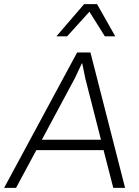

<svg xmlns="http://www.w3.org/2000/svg" viewBox="-41 -916 680 936"><path d="M-21 0 335 -660.2H399.9L568.8 0H511.2L463.9 -184.1H136.2L37.1 0ZM163.1 -234.9H451.2L375 -533.2L359.9 -606.9H357.9L324.2 -535.2ZM233.9 -738.8 369.1 -896H432.1L521 -738.8H470.2L395 -858.9L286.1 -738.8Z"/></svg>

Font: Human Sans Light
Style: Italic
Weight: 300
Italic angle: -8°
Designer: Tim Radville
Foundry: Continuum
Version: Version 1.000;FEAKit 1.0